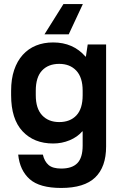

<svg xmlns="http://www.w3.org/2000/svg" viewBox="-20 -720 600 950"><path d="M243 -10Q148 -10 91.5 -70.5Q35 -131 35 -249V-271Q35 -329 50 -373.5Q65 -418 92.5 -448.5Q120 -479 158 -494.5Q196 -510 243 -510Q342 -510 403 -440H405L414 -500H505V5Q505 106 451 158Q397 210 283 210Q176 210 127 166.5Q78 123 70 45H192Q200 79 220.5 96.5Q241 114 283 114Q337 114 363 87Q389 60 389 0V-70H387Q363 -42 324.5 -26Q286 -10 243 -10ZM273 -116Q327 -116 358 -149Q389 -182 389 -249V-271Q389 -337 357.5 -370.5Q326 -404 273 -404Q219 -404 188 -371Q157 -338 157 -271V-249Q157 -183 188.5 -149.5Q220 -116 273 -116ZM320 -550H200L294 -700H390Z"/></svg>

Font: PT Root UI Bold
Style: Regular
Weight: 700
Designer: Vitaly Kuzmin
Foundry: ParaType Ltd.
Version: Version 2.000G